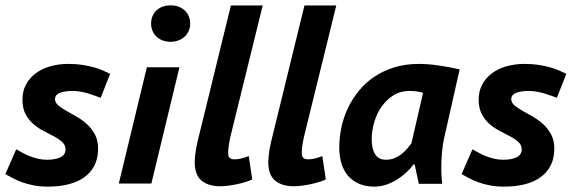

<svg xmlns="http://www.w3.org/2000/svg" viewBox="-34 -693 2165 725"><path d="M27.3 -129.4Q37.6 -123.5 50.3 -116.5Q63 -109.4 77.9 -103.5Q92.8 -97.7 109.1 -93.8Q125.5 -89.8 142.6 -89.8Q176.3 -89.8 194.8 -99.4Q213.4 -108.9 213.4 -128.9Q213.4 -145 201.4 -156.2Q189.5 -167.5 171.4 -177.2Q153.3 -187 132.1 -197.8Q110.8 -208.5 92.8 -223.9Q74.7 -239.3 62.7 -261.7Q50.8 -284.2 50.8 -317.4Q50.8 -347.2 63.2 -371.8Q75.7 -396.5 98.4 -414.3Q121.1 -432.1 153.3 -441.9Q185.5 -451.7 225.6 -451.7Q253.4 -451.7 276.9 -448Q300.3 -444.3 319.8 -439Q339.4 -433.6 354.7 -426.8Q370.1 -419.9 381.8 -414.1L346.2 -323.7Q336.9 -327.1 325 -331.5Q313 -335.9 299.1 -340.1Q285.2 -344.2 270.3 -346.9Q255.4 -349.6 240.7 -349.6Q210 -349.6 191.9 -342.3Q173.8 -335 173.8 -318.4Q173.8 -305.7 185.8 -295.4Q197.8 -285.2 215.8 -274.9Q233.9 -264.6 255.1 -252.7Q276.4 -240.7 294.4 -224.1Q312.5 -207.5 324.5 -185.3Q336.4 -163.1 336.4 -131.8Q336.4 -95.7 323 -68.8Q309.6 -42 284.7 -23.9Q259.8 -5.9 224.9 2.9Q189.9 11.7 147 11.7Q116.7 11.7 92.3 6.8Q67.9 2 48.6 -5.1Q29.3 -12.2 13.9 -20.5Q-1.5 -28.8 -13.7 -35.6Z M520.5 -439H643.6L537.6 0H414.6ZM536.6 -604Q536.6 -620.6 542.5 -633.5Q548.3 -646.5 558.3 -655.3Q568.4 -664.1 581.8 -668.5Q595.2 -672.9 610.4 -672.9Q625 -672.9 638.2 -668.5Q651.4 -664.1 661.6 -655.3Q671.9 -646.5 678 -633.5Q684.1 -620.6 684.1 -604Q684.1 -587.9 678 -575Q671.9 -562 661.6 -553.2Q651.4 -544.4 638.2 -539.8Q625 -535.2 610.4 -535.2Q595.2 -535.2 581.8 -539.8Q568.4 -544.4 558.3 -553.2Q548.3 -562 542.5 -575Q536.6 -587.9 536.6 -604Z M835.9 -176.3Q833 -162.1 831.3 -152.8Q829.6 -143.6 828.9 -137Q828.1 -130.4 827.9 -125Q827.6 -119.6 827.6 -113.3Q827.6 -91.3 851.6 -91.3Q865.7 -91.3 879.2 -95Q892.6 -98.6 905.3 -103.5L918.5 -15.6Q909.2 -10.7 894.3 -6.1Q879.4 -1.5 862.5 2.2Q845.7 5.9 828.6 8.1Q811.5 10.3 798.3 10.3Q752.4 10.3 726.8 -11.2Q701.2 -32.7 701.2 -81.5Q701.2 -88.9 703.1 -108.4Q705.1 -127.9 711.4 -156.2L837.9 -672.4H958Z M1113.8 -176.3Q1110.8 -162.1 1109.1 -152.8Q1107.4 -143.6 1106.7 -137Q1106 -130.4 1105.7 -125Q1105.5 -119.6 1105.5 -113.3Q1105.5 -91.3 1129.4 -91.3Q1143.6 -91.3 1157 -95Q1170.4 -98.6 1183.1 -103.5L1196.3 -15.6Q1187 -10.7 1172.1 -6.1Q1157.2 -1.5 1140.4 2.2Q1123.5 5.9 1106.4 8.1Q1089.4 10.3 1076.2 10.3Q1030.3 10.3 1004.6 -11.2Q979 -32.7 979 -81.5Q979 -88.9 981 -108.4Q982.9 -127.9 989.3 -156.2L1115.7 -672.4H1235.8Z M1644 -175.3Q1637.2 -146 1634.8 -115.5Q1632.3 -85 1632.3 -58.1Q1632.3 -41 1633.5 -24.9Q1634.8 -8.8 1635.7 1H1547.4L1531.7 -72.3H1527.8Q1517.1 -57.6 1501.2 -42.7Q1485.4 -27.8 1466.1 -15.6Q1446.8 -3.4 1424.8 4.2Q1402.8 11.7 1379.4 11.7Q1347.2 11.7 1322.5 1.2Q1297.9 -9.3 1281 -28.3Q1264.2 -47.4 1255.6 -74.7Q1247.1 -102.1 1247.1 -135.7Q1247.1 -173.3 1255.1 -211.7Q1263.2 -250 1279.8 -284.9Q1296.4 -319.8 1321.3 -350.3Q1346.2 -380.9 1379.6 -403.3Q1413.1 -425.8 1455.1 -438.7Q1497.1 -451.7 1547.9 -451.7Q1581.5 -451.7 1622.3 -445.8Q1663.1 -439.9 1701.7 -431.2ZM1423.3 -89.8Q1440.9 -89.8 1455.8 -95.9Q1470.7 -102.1 1482.4 -111.3Q1494.1 -120.6 1503.4 -131.6Q1512.7 -142.6 1519.5 -151.9L1563.5 -342.3Q1552.2 -346.2 1539.1 -347.9Q1525.9 -349.6 1512.2 -349.6Q1477.5 -349.6 1451.2 -332.8Q1424.8 -315.9 1406.5 -289.6Q1388.2 -263.2 1378.9 -230.7Q1369.6 -198.2 1369.6 -167Q1369.6 -130.9 1382.6 -110.4Q1395.5 -89.8 1423.3 -89.8Z M1750 -129.4Q1760.3 -123.5 1772.9 -116.5Q1785.6 -109.4 1800.5 -103.5Q1815.4 -97.7 1831.8 -93.8Q1848.1 -89.8 1865.2 -89.8Q1898.9 -89.8 1917.5 -99.4Q1936 -108.9 1936 -128.9Q1936 -145 1924.1 -156.2Q1912.1 -167.5 1894 -177.2Q1876 -187 1854.7 -197.8Q1833.5 -208.5 1815.4 -223.9Q1797.4 -239.3 1785.4 -261.7Q1773.4 -284.2 1773.4 -317.4Q1773.4 -347.2 1785.9 -371.8Q1798.3 -396.5 1821 -414.3Q1843.8 -432.1 1876 -441.9Q1908.2 -451.7 1948.2 -451.7Q1976.1 -451.7 1999.5 -448Q2022.9 -444.3 2042.5 -439Q2062 -433.6 2077.4 -426.8Q2092.8 -419.9 2104.5 -414.1L2068.8 -323.7Q2059.6 -327.1 2047.6 -331.5Q2035.6 -335.9 2021.7 -340.1Q2007.8 -344.2 1992.9 -346.9Q1978 -349.6 1963.4 -349.6Q1932.6 -349.6 1914.6 -342.3Q1896.5 -335 1896.5 -318.4Q1896.5 -305.7 1908.4 -295.4Q1920.4 -285.2 1938.5 -274.9Q1956.5 -264.6 1977.8 -252.7Q1999 -240.7 2017.1 -224.1Q2035.2 -207.5 2047.1 -185.3Q2059.1 -163.1 2059.1 -131.8Q2059.1 -95.7 2045.7 -68.8Q2032.2 -42 2007.3 -23.9Q1982.4 -5.9 1947.5 2.9Q1912.6 11.7 1869.6 11.7Q1839.4 11.7 1814.9 6.8Q1790.5 2 1771.2 -5.1Q1752 -12.2 1736.6 -20.5Q1721.2 -28.8 1709 -35.6Z"/></svg>

Font: PT Astra Sans
Style: Bold Italic
Weight: 700
Italic angle: -16°
Designer: A.Korolkova, I. Chaeva
Foundry: ParaType Ltd
Version: Version 1.002W